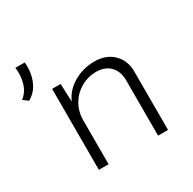

<svg xmlns="http://www.w3.org/2000/svg" viewBox="-169 -674 807 803"><g transform="rotate(-30 234.5 -272.0)"><path d="M-19 -396 -43 -414Q-16 -434 -5.5 -469Q5 -504 0 -544H45Q48 -518 43 -489.5Q38 -461 23.5 -436.5Q9 -412 -19 -396ZM130 -391 135 -268 129 -292Q146 -343 193.5 -372.5Q241 -402 299 -402Q354 -402 388 -369.5Q422 -337 423 -285V0H375V-272Q374 -310 351 -335Q328 -360 284 -361Q245 -361 211 -342Q177 -323 156.5 -289Q136 -255 136 -210V0H89V-391Z"/></g></svg>

Font: Josefin Sans Thin Light
Style: Regular
Weight: 300
Version: Version 2.000